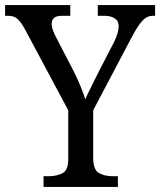

<svg xmlns="http://www.w3.org/2000/svg" viewBox="-24 -734 629 754"><path d="M147 0V-42H167Q198 -42 221 -53.5Q244 -65 244 -110V-301L74 -619Q58 -648 44.5 -660Q31 -672 8 -672H-4V-714H252V-672H221Q196 -672 187.5 -663Q179 -654 179 -641Q179 -628 184.5 -613.5Q190 -599 196 -588L265 -455Q280 -425 292 -396Q304 -367 311 -344Q320 -365 334.5 -394Q349 -423 365 -455L424 -569Q433 -587 437.5 -603Q442 -619 442 -631Q442 -652 426.5 -662Q411 -672 385 -672H360V-714H585V-672H575Q555 -672 538 -655.5Q521 -639 497 -595L342 -301V-115Q342 -67 364.5 -54.5Q387 -42 418 -42H439V0Z"/></svg>

Font: Noto Serif SemiCondensed
Style: Regular
Weight: 400
Width: 4
Designer: Monotype Design Team
Foundry: Monotype Imaging Inc.
Version: Version 2.013